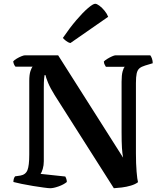

<svg xmlns="http://www.w3.org/2000/svg" viewBox="-20 -997 868 1017"><path d="M246 0Q237 0 211.5 -3.5Q186 -7 154.5 -12Q123 -17 94.5 -23Q66 -29 51 -33Q51 -52 60 -63L88 -67Q116 -72 125.5 -96Q135 -120 135 -178V-568Q135 -602 141.5 -621Q148 -640 153 -644H62Q58 -648 54.5 -655.5Q51 -663 50 -672Q56 -679 68.5 -686.5Q81 -694 93.5 -699Q106 -704 112 -704H288L632 -162Q628 -183 626 -213Q624 -243 624 -298V-564Q624 -599 629.5 -619Q635 -639 641 -643H541Q539 -647 535 -653.5Q531 -660 530 -671Q535 -677 548 -685Q561 -693 573.5 -698.5Q586 -704 592 -704H776Q781 -698 785 -686.5Q789 -675 789 -662L749 -650Q729 -644 718.5 -635Q708 -626 704 -608Q700 -590 700 -557V-185Q700 -130 703.5 -88Q707 -46 711 -32Q697 -21 673.5 -14Q650 -7 625.5 -4Q601 -1 583 0L269 -494Q246 -531 234.5 -559Q223 -587 221 -599H216Q215 -594 213.5 -579Q212 -564 212 -532V-143Q212 -121 206.5 -102.5Q201 -84 195 -76L326 -62Q328 -59 331 -50.5Q334 -42 334 -33Q317 -19 290 -9.5Q263 0 246 0ZM353 -769Q340 -772 329 -781Q318 -790 313 -796Q349 -849 384 -890Q419 -931 446 -954Q473 -977 484 -977Q493 -977 507 -966.5Q521 -956 534 -940Q547 -924 553 -908Z"/></svg>

Font: Texturina SemiBold
Style: Regular
Weight: 600
Designer: Guillermo Torres Carreño
Foundry: Omnibus-Type
Version: Version 1.002; ttfautohint (v1.8.3)